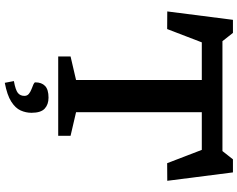

<svg xmlns="http://www.w3.org/2000/svg" viewBox="-118 -672 1018 823"><g transform="rotate(90 391.5 -260.0)"><path d="M322.5 -673H460.5V-76.5L561.5 -53V0H221.5V-53L322.5 -76.5ZM647.5 -615.5H135.5L172 -644L104 -467L28.5 -467.5L64.5 -749H120.5L167 -690L102 -704H680.5L616 -690L662.5 -749H718.5L754.5 -467.5L679 -467L611 -644ZM327 190Q365.5 183 378 172.8Q390.5 162.5 390.5 145Q390.5 133 382 126Q373.5 119 361.8 114.5Q350 110 341.2 106.2Q332.5 102.5 332.5 98Q332.5 71 348 56.2Q363.5 41.5 398 41.5Q427.5 41.5 445.2 58Q463 74.5 463 114.5Q463 138.5 453 161Q443 183.5 415.2 201.2Q387.5 219 334.5 229Z"/></g></svg>

Font: Newsreader 7pt Medium
Style: Regular
Weight: 500
Designer: Hugues Gentile
Foundry: Production Type
Version: Version 1.003